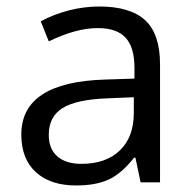

<svg xmlns="http://www.w3.org/2000/svg" viewBox="-20 -564 596 594"><path d="M415 0 398.9 -76.2H395Q355 -25.9 315.2 -8.1Q275.4 9.8 215.8 9.8Q136.2 9.8 91.1 -31.2Q45.9 -72.3 45.9 -147.9Q45.9 -310.1 305.2 -317.9L396 -320.8V-354Q396 -417 368.9 -447Q341.8 -477.1 282.2 -477.1Q215.3 -477.1 130.9 -436L106 -498Q145.5 -519.5 192.6 -531.7Q239.7 -543.9 287.1 -543.9Q382.8 -543.9 429 -501.5Q475.1 -459 475.1 -365.2V0ZM231.9 -57.1Q307.6 -57.1 350.8 -98.6Q394 -140.1 394 -214.8V-263.2L313 -259.8Q216.3 -256.3 173.6 -229.7Q130.9 -203.1 130.9 -147Q130.9 -103 157.5 -80.1Q184.1 -57.1 231.9 -57.1Z"/></svg>

Font: f07686384
Style: Regular
Weight: 400
Foundry: Ascender Corporation
Version: Version 1.10